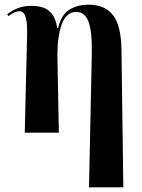

<svg xmlns="http://www.w3.org/2000/svg" viewBox="-20 -568 610 822"><path d="M361 234 373 -333Q375 -433 359 -475Q343 -517 306 -517Q264 -517 244 -463Q224 -409 226 -312L232 0H86L96 -418Q97 -461 92.5 -483Q88 -505 80.5 -512.5Q73 -520 63 -520Q44 -520 16 -499L11 -507Q30 -522 55 -532.5Q80 -543 117 -543Q141 -543 163.5 -536Q186 -529 202.5 -508.5Q219 -488 225 -448H229Q242 -505 277 -526.5Q312 -548 359 -548Q430 -548 464.5 -502Q499 -456 500 -355L508 234Z"/></svg>

Font: Noto Serif Display Condensed
Style: Bold
Weight: 700
Width: 3
Designer: Monotype Design Team
Foundry: Monotype Imaging Inc.
Version: Version 2.009